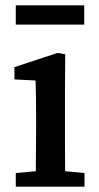

<svg xmlns="http://www.w3.org/2000/svg" viewBox="-20 -698 372 718"><path d="M39 0V-51L149 -61H189L296 -51V0ZM113 0Q114 -30 114 -67Q114 -104 114.5 -143Q115 -182 115 -215V-267Q115 -304 114.5 -334.5Q114 -365 113 -397L34 -401V-447L195 -500L224 -495L223 -369V-215Q223 -182 223 -143Q223 -104 223.5 -67Q224 -30 224 0ZM39 -606V-678H295V-606Z"/></svg>

Font: Source Serif 4 Medium
Style: Regular
Weight: 500
Designer: Frank Grießhammer
Foundry: Adobe Systems Incorporated
Version: Version 4.004;hotconv 1.0.116;makeotfexe 2.5.65601